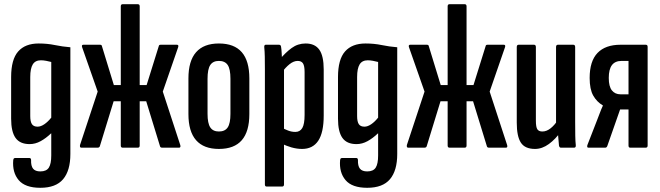

<svg xmlns="http://www.w3.org/2000/svg" viewBox="-20 -703 3143 914"><path d="M172 191Q100 191 69 154.5Q38 118 43 59Q44 52 47 50.5Q50 49 55 49H119Q128 49 128 59Q127 87 137.5 100Q148 113 172 113Q201 113 212.5 95Q224 77 224 37V-18Q224 -32 224 -44Q224 -56 224 -68H223Q199 -45 173.5 -31Q148 -17 121 -17Q75 -17 54 -46.5Q33 -76 33 -138V-336Q33 -420 66.5 -458Q100 -496 164 -496Q205 -496 241 -488.5Q277 -481 315 -478V30Q315 109 280.5 150Q246 191 172 191ZM159 -100Q174 -100 191 -111.5Q208 -123 224 -143V-408Q213 -411 199.5 -413.5Q186 -416 175 -416Q148 -416 136 -396.5Q124 -377 124 -336V-151Q124 -124 132 -112Q140 -100 159 -100Z M367 0Q362 0 361 -4Q360 -8 361 -13L445 -267L371 -478Q367 -490 377 -490H456Q464 -490 465 -484L522 -298H555V-673Q555 -683 564 -683H636Q645 -683 645 -673V-298H678L736 -484Q737 -490 745 -490H822Q832 -490 828 -478L755 -267L838 -13Q840 -7 838.5 -3.5Q837 0 833 0H752Q744 0 742 -6L676 -221H645V-10Q645 0 636 0H564Q555 0 555 -10V-221H521L455 -6Q452 0 445 0Z M1022 6Q950 6 913.5 -35.5Q877 -77 877 -160V-330Q877 -413 913.5 -454.5Q950 -496 1022 -496Q1095 -496 1131 -454.5Q1167 -413 1167 -330V-160Q1167 -77 1131 -35.5Q1095 6 1022 6ZM1022 -77Q1051 -77 1064 -96.5Q1077 -116 1077 -161V-328Q1077 -374 1064 -393.5Q1051 -413 1022 -413Q994 -413 981 -393.5Q968 -374 968 -328V-161Q968 -116 981 -96.5Q994 -77 1022 -77Z M1418 6Q1393 6 1367 -1.5Q1341 -9 1321 -20L1320 -96Q1335 -88 1351.5 -81.5Q1368 -75 1386 -75Q1408 -75 1419 -93.5Q1430 -112 1430 -156V-360Q1430 -389 1422.5 -401Q1415 -413 1397 -413Q1378 -413 1358.5 -397.5Q1339 -382 1321 -357L1310 -418Q1339 -453 1368.5 -474.5Q1398 -496 1435 -496Q1479 -496 1500 -466.5Q1521 -437 1521 -372V-153Q1521 -72 1495 -33Q1469 6 1418 6ZM1249 185Q1241 185 1241 175V-372Q1241 -407 1240.5 -433Q1240 -459 1238 -478Q1237 -490 1245 -490H1308Q1317 -490 1318 -480Q1320 -469 1321 -449Q1322 -429 1323 -410L1332 -382V175Q1332 185 1323 185Z M1728 191Q1656 191 1625 154.5Q1594 118 1599 59Q1600 52 1603 50.5Q1606 49 1611 49H1675Q1684 49 1684 59Q1683 87 1693.5 100Q1704 113 1728 113Q1757 113 1768.5 95Q1780 77 1780 37V-18Q1780 -32 1780 -44Q1780 -56 1780 -68H1779Q1755 -45 1729.5 -31Q1704 -17 1677 -17Q1631 -17 1610 -46.5Q1589 -76 1589 -138V-336Q1589 -420 1622.5 -458Q1656 -496 1720 -496Q1761 -496 1797 -488.5Q1833 -481 1871 -478V30Q1871 109 1836.5 150Q1802 191 1728 191ZM1715 -100Q1730 -100 1747 -111.5Q1764 -123 1780 -143V-408Q1769 -411 1755.5 -413.5Q1742 -416 1731 -416Q1704 -416 1692 -396.5Q1680 -377 1680 -336V-151Q1680 -124 1688 -112Q1696 -100 1715 -100Z M1923 0Q1918 0 1917 -4Q1916 -8 1917 -13L2001 -267L1927 -478Q1923 -490 1933 -490H2012Q2020 -490 2021 -484L2078 -298H2111V-673Q2111 -683 2120 -683H2192Q2201 -683 2201 -673V-298H2234L2292 -484Q2293 -490 2301 -490H2378Q2388 -490 2384 -478L2311 -267L2394 -13Q2396 -7 2394.5 -3.5Q2393 0 2389 0H2308Q2300 0 2298 -6L2232 -221H2201V-10Q2201 0 2192 0H2120Q2111 0 2111 -10V-221H2077L2011 -6Q2008 0 2001 0Z M2527 6Q2479 6 2459.5 -24Q2440 -54 2440 -119V-479Q2440 -490 2449 -490H2522Q2531 -490 2531 -479V-129Q2531 -98 2538 -87.5Q2545 -77 2562 -77Q2582 -77 2601.5 -92.5Q2621 -108 2638 -135L2650 -77Q2625 -41 2593 -17.5Q2561 6 2527 6ZM2650 0Q2643 0 2641 -10Q2639 -29 2637 -56Q2635 -83 2635 -99L2627 -114V-479Q2627 -490 2636 -490H2709Q2718 -490 2718 -479V-123Q2718 -84 2718.5 -56.5Q2719 -29 2721 -12Q2722 0 2713 0Z M2781 0Q2773 0 2776 -12L2820 -125Q2828 -145 2835 -164Q2842 -183 2850 -200V-201Q2821 -218 2804 -248Q2787 -278 2787 -332Q2787 -412 2824.5 -451Q2862 -490 2934 -490H3054Q3063 -490 3063 -480V-10Q3063 0 3054 0H2980Q2972 0 2972 -10V-182H2932L2871 -8Q2868 0 2861 0ZM2934 -254H2972V-413H2939Q2908 -413 2893 -393Q2878 -373 2878 -332Q2878 -291 2893 -272.5Q2908 -254 2934 -254Z"/></svg>

Font: Sofia Sans Extra Condensed SemiBold
Style: Regular
Weight: 600
Designer: Botio Nikoltchev, Ani Petrova
Foundry: lettersoup
Version: Version 4.101